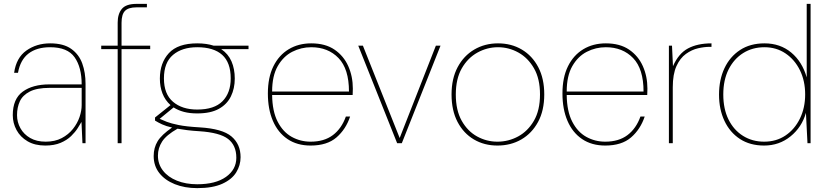

<svg xmlns="http://www.w3.org/2000/svg" viewBox="-20 -740 4278 992"><path d="M214 12Q160 12 122.5 -10Q85 -32 65.5 -68Q46 -104 46 -145Q46 -229 97.5 -266.5Q149 -304 235 -304H402Q402 -392 365.5 -444Q329 -496 239 -496Q170 -496 127.5 -463.5Q85 -431 73 -364H53Q64 -442 116.5 -479Q169 -516 239 -516Q308 -516 348 -487.5Q388 -459 405 -412Q422 -365 422 -307V0H406L401 -110Q394 -98 381.5 -78Q369 -58 347.5 -37Q326 -16 293 -2Q260 12 214 12ZM216 -8Q264 -8 299 -26.5Q334 -45 357 -74Q380 -103 391 -135.5Q402 -168 402 -197V-286H236Q171 -286 134 -267Q97 -248 82.5 -216.5Q68 -185 68 -145Q68 -109 85.5 -77.5Q103 -46 136 -27Q169 -8 216 -8Z M588 0V-486H503V-504H588V-623Q588 -668 609.5 -694Q631 -720 686 -720H739V-702H685Q644 -702 626 -684Q608 -666 608 -622V-504H756V-486H608V0Z M999 -154Q960 -154 930 -162Q900 -170 877 -185L805 -126Q820 -119 842 -110.5Q864 -102 903 -94Q942 -86 1011 -82Q1129 -75 1176 -35Q1223 5 1223 72Q1223 114 1200.5 150.5Q1178 187 1128.5 209.5Q1079 232 999 232Q934 232 883 211.5Q832 191 803 154Q774 117 774 66Q774 23 794.5 -10.5Q815 -44 869 -81Q838 -88 817.5 -97.5Q797 -107 781 -117V-133L861 -197Q833 -222 819.5 -257Q806 -292 806 -334Q806 -415 852.5 -465.5Q899 -516 999 -516Q1047 -516 1084 -504H1264V-486H1123Q1159 -462 1176 -423Q1193 -384 1193 -334Q1193 -283 1173 -242Q1153 -201 1110.5 -177.5Q1068 -154 999 -154ZM999 -174Q1087 -174 1129.5 -217Q1172 -260 1172 -335Q1172 -417 1128 -456.5Q1084 -496 999 -496Q921 -496 874 -456.5Q827 -417 827 -335Q827 -254 874 -214Q921 -174 999 -174ZM796 64Q796 108 822 141.5Q848 175 894 193.5Q940 212 999 212Q1094 212 1147.5 174Q1201 136 1201 75Q1201 11 1158.5 -22Q1116 -55 1010 -62Q975 -64 947.5 -67.5Q920 -71 897 -75Q839 -42 817.5 -8.5Q796 25 796 64Z M1585 12Q1515 12 1465.5 -21.5Q1416 -55 1390 -115.5Q1364 -176 1364 -257Q1364 -340 1392.5 -397.5Q1421 -455 1471.5 -485.5Q1522 -516 1588 -516Q1661 -516 1708.5 -483.5Q1756 -451 1779.5 -398Q1803 -345 1803 -282Q1803 -272 1802.5 -265Q1802 -258 1802 -249H1386Q1387 -165 1414.5 -111.5Q1442 -58 1487 -33Q1532 -8 1585 -8Q1655 -8 1700 -42Q1745 -76 1767 -138H1789Q1767 -72 1718.5 -30Q1670 12 1585 12ZM1588 -496Q1536 -496 1490 -472.5Q1444 -449 1415 -398.5Q1386 -348 1386 -267H1783Q1783 -384 1729 -440Q1675 -496 1588 -496Z M2032 0 1831 -504H1855L2045 -27L2232 -504H2256L2056 0Z M2550 12Q2482 12 2428.5 -19.5Q2375 -51 2344 -110Q2313 -169 2313 -252Q2313 -334 2344.5 -393Q2376 -452 2430.5 -484Q2485 -516 2553 -516Q2622 -516 2676 -484Q2730 -452 2761 -393Q2792 -334 2792 -252Q2792 -169 2760 -110Q2728 -51 2673.5 -19.5Q2619 12 2550 12ZM2550 -8Q2607 -8 2657 -35Q2707 -62 2738.5 -116Q2770 -170 2770 -252Q2770 -333 2739 -387Q2708 -441 2658.5 -468.5Q2609 -496 2553 -496Q2497 -496 2447 -468.5Q2397 -441 2366 -387Q2335 -333 2335 -252Q2335 -170 2365.5 -116Q2396 -62 2445 -35Q2494 -8 2550 -8Z M3107 12Q3037 12 2987.5 -21.5Q2938 -55 2912 -115.5Q2886 -176 2886 -257Q2886 -340 2914.5 -397.5Q2943 -455 2993.5 -485.5Q3044 -516 3110 -516Q3183 -516 3230.5 -483.5Q3278 -451 3301.5 -398Q3325 -345 3325 -282Q3325 -272 3324.5 -265Q3324 -258 3324 -249H2908Q2909 -165 2936.5 -111.5Q2964 -58 3009 -33Q3054 -8 3107 -8Q3177 -8 3222 -42Q3267 -76 3289 -138H3311Q3289 -72 3240.5 -30Q3192 12 3107 12ZM3110 -496Q3058 -496 3012 -472.5Q2966 -449 2937 -398.5Q2908 -348 2908 -267H3305Q3305 -384 3251 -440Q3197 -496 3110 -496Z M3436 0V-504H3452L3457 -398Q3486 -464 3535 -490Q3584 -516 3656 -516V-498H3647Q3619 -498 3586.5 -490.5Q3554 -483 3524 -461.5Q3494 -440 3475 -398.5Q3456 -357 3456 -289V0Z M3928 12Q3855 12 3803 -22Q3751 -56 3723 -115.5Q3695 -175 3695 -251Q3695 -328 3723 -387.5Q3751 -447 3803.5 -481.5Q3856 -516 3930 -516Q4011 -516 4068 -468.5Q4125 -421 4148 -340V-720H4168V0H4152L4144 -157Q4123 -83 4064.5 -35.5Q4006 12 3928 12ZM3928 -8Q3991 -8 4038.5 -40Q4086 -72 4113 -127.5Q4140 -183 4140 -252Q4140 -322 4113 -377Q4086 -432 4038.5 -464Q3991 -496 3930 -496Q3868 -496 3820 -466Q3772 -436 3744.5 -381.5Q3717 -327 3717 -252Q3717 -177 3744 -122.5Q3771 -68 3819 -38Q3867 -8 3928 -8Z"/></svg>

Font: DM Sans Thin
Style: Regular
Weight: 100
Designer: Colophon Foundry, Jonny Pinhorn
Foundry: Colophon Foundry
Version: Version 4.004; ttfautohint (v1.8.4.7-5d5b)